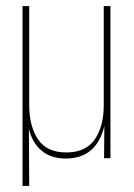

<svg xmlns="http://www.w3.org/2000/svg" viewBox="-20 -520 440 631"><path d="M322 0 323 -106Q297 1 196 1Q147 1 116 -25.5Q85 -52 75 -97L76 91H54V-500H76V-175Q76 -105 105 -62Q134 -19 198 -19Q262 -19 291.5 -62Q321 -105 321 -175V-500H343V0Z"/></svg>

Font: Bebas Neue Light
Style: Regular
Weight: 300
Designer: Ryoichi Tsunekawa
Foundry: Ryoichi Tsunekawa
Version: Version 1.003;PS 001.003;hotconv 1.0.70;makeotf.lib2.5.58329